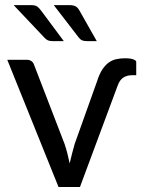

<svg xmlns="http://www.w3.org/2000/svg" viewBox="-20 -746 581 766"><path d="M9 0ZM9 -507.5H87Q98 -507.5 105.5 -502Q113 -496.5 115.5 -488.5L237.5 -172Q244.5 -151.5 249.2 -132.2Q254 -113 258 -94Q266.5 -132 278 -172L367.5 -422.5Q376.5 -451 388.2 -468.8Q400 -486.5 414 -496.5Q428 -506.5 444.2 -510Q460.5 -513.5 479 -513.5Q492.5 -513.5 501 -512Q509.5 -510.5 514.5 -508.2Q519.5 -506 521.5 -503.5Q523.5 -501 523.5 -499V-446H508.5Q487 -446 472.5 -436.8Q458 -427.5 450 -406L299 0H213.5ZM257 -725.5Q274 -725.5 282.8 -720Q291.5 -714.5 297.5 -703L366 -582H326.5Q315 -582 307.8 -585Q300.5 -588 294 -596.5L194.5 -725.5ZM104 -725.5Q121 -725.5 128.8 -719.8Q136.5 -714 144.5 -703L234.5 -582H189Q178 -582 170.8 -585.2Q163.5 -588.5 156.5 -596.5L34.5 -725.5Z"/></svg>

Font: Lato Medium
Style: Regular
Weight: 500
Designer: Lukasz Dziedzic
Foundry: tyPoland Lukasz Dziedzic
Version: Version 2.006; 2014-01-15